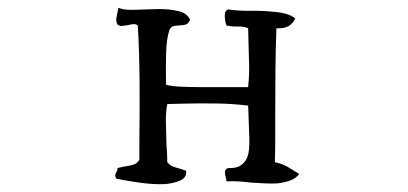

<svg xmlns="http://www.w3.org/2000/svg" viewBox="-20 -506 1040 489"><path d="M742 -63Q733 -51 718.5 -46Q704 -41 687 -39Q671 -38 654 -39Q637 -40 619 -41Q603 -43 587 -44Q571 -45 557 -44Q557 -47 555 -54Q553 -61 553 -68Q553 -75 561 -78Q582 -77 593.5 -85Q605 -93 610 -106Q616 -121 615 -153.5Q614 -186 613 -211Q613 -219 612.5 -226Q612 -233 612 -237Q572 -242 529.5 -242.5Q487 -243 445 -242Q435 -242 425.5 -241.5Q416 -241 406 -241Q402 -221 402.5 -193.5Q403 -166 404 -137Q405 -126 405.5 -115Q406 -104 406 -93Q414 -83 427.5 -79.5Q441 -76 454 -71Q456 -54 439.5 -46.5Q423 -39 399 -37Q367 -36 330.5 -41.5Q294 -47 276 -51Q273 -57 273.5 -60.5Q274 -64 276 -67Q280 -73 279 -78Q295 -82 311.5 -84.5Q328 -87 335 -99Q335 -111 335 -125.5Q335 -140 335 -156Q336 -217 335.5 -294.5Q335 -372 331 -441Q326 -445 319.5 -444.5Q313 -444 306 -442Q299 -441 291.5 -440Q284 -439 279 -444Q275 -451 276.5 -460Q278 -469 280 -479Q281 -484 282 -486Q294 -481 312.5 -481Q331 -481 351 -482Q360 -482 368.5 -482.5Q377 -483 385 -483Q411 -483 433.5 -478Q456 -473 464 -456Q460 -444 449 -442.5Q438 -441 427.5 -440.5Q417 -440 412 -431Q404 -409 403 -369Q402 -329 403 -290Q418 -286 445.5 -285Q473 -284 504 -284Q535 -284 561 -284Q579 -284 592.5 -284Q606 -284 612 -284Q615 -313 614.5 -339.5Q614 -366 613 -394Q613 -404 612.5 -414Q612 -424 612 -434Q601 -439 585.5 -438.5Q570 -438 557 -441Q553 -450 552.5 -464.5Q552 -479 561 -482Q587 -478 617.5 -478.5Q648 -479 676 -476Q693 -475 707.5 -471Q722 -467 732 -459Q726 -446 715 -439.5Q704 -433 684 -434Q682 -382 681.5 -327Q681 -272 681 -219Q681 -185 681 -153.5Q681 -122 680 -93Q699 -89 713.5 -80.5Q728 -72 742 -63Z"/></svg>

Font: Yuji Mai
Style: Regular
Weight: 400
Designer: Kataoka Yuji
Foundry: Kinuta Font Factory
Version: Version 3.002